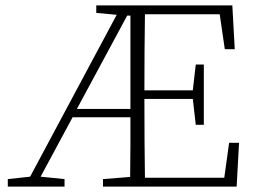

<svg xmlns="http://www.w3.org/2000/svg" viewBox="-20 -694 950 714"><path d="M266 -289H465V-636H453ZM9 0V-28L92 -37L414 -639L338 -646V-674H844L853 -511H816L797 -641H519Q518 -573 517.5 -502.5Q517 -432 517 -358H697L708 -454H738V-230H708L697 -326H517Q517 -240 517.5 -169Q518 -98 519 -33H814L832 -163H869L860 0H363V-28L464 -36Q465 -97 465 -155.5Q465 -214 465 -258H250L131 -37L220 -28V0Z"/></svg>

Font: Source Serif Pro Light
Style: Regular
Weight: 300
Designer: Frank Grießhammer
Foundry: Adobe Systems Incorporated
Version: Version 3.001;hotconv 1.0.111;makeotfexe 2.5.65597